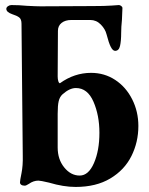

<svg xmlns="http://www.w3.org/2000/svg" viewBox="-20 -725 588 759"><path d="M174 -3Q140 -11 132 -11Q112 -11 94 2Q83 9 78 9Q69 9 64 5.5Q59 2 59 -4Q59 -11 65 -40.5Q71 -70 70 -110L65 -631Q65 -649 56 -656Q47 -663 28 -669Q5 -677 5 -690Q5 -696 11.5 -700.5Q18 -705 25 -705Q56 -705 86 -702Q124 -700 140 -700L346 -701Q395 -701 421.5 -703Q448 -705 450 -705Q454 -705 459 -701.5Q464 -698 464 -693Q464 -680 462 -646Q459 -618 459 -595Q459 -563 454.5 -543.5Q450 -524 435 -524Q426 -524 418 -539.5Q410 -555 401 -590Q396 -610 378.5 -628Q361 -646 337 -646H262Q238 -646 223.5 -634.5Q209 -623 209 -603L208 -423Q208 -412 210.5 -404Q213 -396 217 -396Q274 -437 340 -437Q393 -437 435.5 -409Q478 -381 502.5 -332.5Q527 -284 527 -227Q527 -163 499.5 -108Q472 -53 416 -19.5Q360 14 279 14Q231 14 174 -3ZM373 -200Q373 -269 349.5 -323Q326 -377 280 -377Q255 -377 227 -352Q216 -342 212 -325Q208 -308 208 -275V-142Q208 -95 234 -63Q260 -31 295 -31Q330 -31 351.5 -80.5Q373 -130 373 -200Z"/></svg>

Font: EB Garamond ExtraBold
Style: Regular
Weight: 800
Designer: Georg Duffner and Octavio Pardo
Foundry: Georg Duffner
Version: Version 1.000